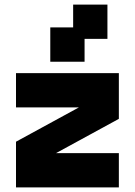

<svg xmlns="http://www.w3.org/2000/svg" viewBox="-20 -820 590 840"><path d="M50 0H500V-150H225L500 -300V-500H50V-350H325L50 -200ZM200 -550H350V-650H450V-800H300V-700H200Z"/></svg>

Font: LS-VG5000 Bold
Style: Regular
Weight: 400
Designer: Justin Bihan, 2021
Foundry: Justin Bihan, 2021
Version: Version 1.000;Glyphs 3.1.2 (3151)